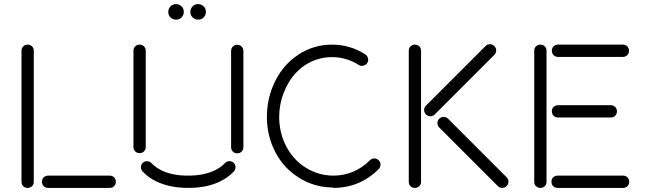

<svg xmlns="http://www.w3.org/2000/svg" viewBox="-20 -888 3156 938"><path d="M215 30Q202 30 193.5 21.5Q185 13 185 0Q185 -13 193.5 -21.5Q202 -30 215 -30H516Q529 -30 537.5 -21.5Q546 -13 546 0Q546 13 537.5 21.5Q529 30 516 30ZM85 -640Q85 -653 93.5 -661.5Q102 -670 115 -670Q128 -670 136.5 -661.5Q145 -653 145 -640V0Q145 13 136.5 21.5Q128 30 115 30Q102 30 93.5 21.5Q85 13 85 0Z M948 -868Q963 -868 974.5 -857.5Q986 -847 986 -830Q986 -815 975.5 -803.5Q965 -792 948 -792Q933 -792 921.5 -802.5Q910 -813 910 -830Q910 -845 920.5 -856.5Q931 -868 948 -868ZM840 -868Q855 -868 866.5 -857.5Q878 -847 878 -830Q878 -815 867.5 -803.5Q857 -792 840 -792Q825 -792 813.5 -802.5Q802 -813 802 -830Q802 -845 812.5 -856.5Q823 -868 840 -868ZM692 -170Q692 -157 683.5 -148.5Q675 -140 662 -140Q649 -140 640.5 -148.5Q632 -157 632 -170V-640Q632 -653 640.5 -661.5Q649 -670 662 -670Q675 -670 683.5 -661.5Q692 -653 692 -640ZM769 -56 770 -55Q822 -30 899 -30Q976 -30 1030 -56Q1059 -70 1079 -91Q1087 -100 1099.5 -100.5Q1112 -101 1121 -93Q1130 -85 1130.5 -72.5Q1131 -60 1123 -51Q1095 -21 1056 -2Q992 30 899 30Q810 30 743 -2Q704 -21 676 -51Q668 -60 668.5 -72.5Q669 -85 678 -93Q687 -101 699.5 -100.5Q712 -100 720 -91Q740 -70 769 -56ZM1109 -639Q1109 -652 1117.5 -660.5Q1126 -669 1139 -669Q1152 -669 1160.5 -660.5Q1169 -652 1169 -639V-169Q1169 -156 1160.5 -147.5Q1152 -139 1139 -139Q1126 -139 1117.5 -147.5Q1109 -156 1109 -169Z M1608 30 1605 28H1601Q1512 26 1439 -21Q1364 -68 1324 -147Q1287 -219 1284 -304V-317Q1284 -395 1312 -464Q1353 -566 1439 -622Q1513 -670 1602 -670Q1691 -670 1765 -622Q1775 -615 1778 -602.5Q1781 -590 1774 -580Q1767 -570 1754.5 -567Q1742 -564 1732 -571Q1672 -609 1602 -609Q1532 -609 1472 -571Q1402 -525 1368 -439Q1344 -380 1344 -316V-306Q1347 -233 1378 -174Q1412 -108 1472 -70Q1532 -32 1603 -30H1607Q1712 -30 1787 -105Q1796 -114 1808.5 -114Q1821 -114 1830 -105Q1839 -96 1839 -83.5Q1839 -71 1830 -62Q1738 30 1608 30Z M2126 -265Q2117 -274 2117 -286.5Q2117 -299 2126 -308Q2135 -317 2147.5 -317Q2160 -317 2169 -308L2455 -22Q2464 -13 2464 -0.5Q2464 12 2455 21Q2446 30 2433.5 30Q2421 30 2412 21ZM2104 -329Q2095 -320 2082.5 -320Q2070 -320 2061 -329Q2052 -338 2052 -350.5Q2052 -363 2061 -372L2352 -663Q2361 -672 2373.5 -672Q2386 -672 2395 -663Q2404 -654 2404 -641.5Q2404 -629 2395 -620ZM2037 0Q2037 13 2028.5 21.5Q2020 30 2007 30Q1994 30 1985.5 21.5Q1977 13 1977 0V-640Q1977 -653 1985.5 -661.5Q1994 -670 2007 -670Q2020 -670 2028.5 -661.5Q2037 -653 2037 -640Z M2706 -314Q2693 -314 2684.5 -322.5Q2676 -331 2676 -344Q2676 -357 2684.5 -365.5Q2693 -374 2706 -374H2964Q2977 -374 2985.5 -365.5Q2994 -357 2994 -344Q2994 -331 2985.5 -322.5Q2977 -314 2964 -314ZM2704 30Q2691 30 2682.5 21.5Q2674 13 2674 0Q2674 -13 2682.5 -21.5Q2691 -30 2704 -30H3024Q3037 -30 3045.5 -21.5Q3054 -13 3054 0Q3054 13 3045.5 21.5Q3037 30 3024 30ZM2590 -640Q2590 -653 2598.5 -661.5Q2607 -670 2620 -670Q2633 -670 2641.5 -661.5Q2650 -653 2650 -640V0Q2650 13 2641.5 21.5Q2633 30 2620 30Q2607 30 2598.5 21.5Q2590 13 2590 0ZM3023 -670Q3036 -670 3044.5 -661.5Q3053 -653 3053 -640Q3053 -627 3044.5 -618.5Q3036 -610 3023 -610H2706Q2693 -610 2684.5 -618.5Q2676 -627 2676 -640Q2676 -653 2684.5 -661.5Q2693 -670 2706 -670Z"/></svg>

Font: Beon
Style: Medium
Weight: 500
Designer: BSozoo
Foundry: BSozoo
Version: Version 001.000